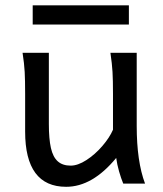

<svg xmlns="http://www.w3.org/2000/svg" viewBox="-20 -699 619 731"><path d="M422.4 -97.7Q332 12.2 231.9 12.2Q153.8 12.2 114.7 -40.5Q75.7 -93.3 75.7 -197.8V-341.8Q75.7 -393.1 74 -425Q72.3 -457 65.9 -498H166V-227.1Q166 -170.4 173.8 -135.7Q181.6 -101.1 200 -84.7Q218.3 -68.4 249 -68.4Q276.4 -68.4 309.1 -89.6Q341.8 -110.8 369.4 -142.8Q397 -174.8 410.2 -205.1V-341.8Q410.2 -394 408.4 -424.8Q406.7 -455.6 400.4 -498H500.5V-219.7Q500.5 -84.5 532.2 0H449.2Q440.9 -20 433.3 -46.4Q425.8 -72.8 422.4 -97.7ZM104.5 -678.7H470.7V-605.5H104.5Z"/></svg>

Font: Lesson One
Style: Regular
Weight: 400
Designer: But Ko, Victor Gaultney, Annie Olsen, Julie Remington, Don Collingsworth, Eric Hays, Becca Hirsbrunner
Version: Version 1.100